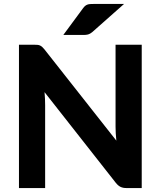

<svg xmlns="http://www.w3.org/2000/svg" viewBox="-20 -952 814 972"><path d="M697.5 -725.5V0H620Q602.5 0 590.5 -5.8Q578.5 -11.5 567 -25.5L205.5 -485.5Q207 -468 207.8 -451Q208.5 -434 208.5 -419.5V0H76V-725.5H155Q164.5 -725.5 171.2 -724.8Q178 -724 183.5 -721.2Q189 -718.5 194 -714Q199 -709.5 205 -702L569 -240Q567 -259 566 -276.8Q565 -294.5 565 -310.5V-725.5ZM608 -932 446.5 -789Q441 -784.5 436 -781.8Q431 -779 425.8 -777.5Q420.5 -776 414.2 -775.5Q408 -775 400.5 -775H300.5L400.5 -910.5Q406 -918 411.2 -922.2Q416.5 -926.5 422.8 -928.8Q429 -931 437 -931.5Q445 -932 455.5 -932Z"/></svg>

Font: LatoLatin Heavy
Style: Regular
Weight: 800
Designer: Lukasz Dziedzic with Adam Twardoch and Botio Nikoltchev
Foundry: tyPoland Lukasz Dziedzic
Version: Version 2.015; 2015-08-06; http://www.latofonts.com/